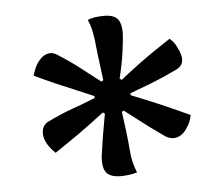

<svg xmlns="http://www.w3.org/2000/svg" viewBox="-42 -824 684 585"><g transform="rotate(-5 300.0 -531.5)"><path d="M296 -777Q331 -777 341.5 -757.5Q352 -738 347 -697Q343 -660 338.5 -635.5Q334 -611 327 -582L333 -578Q362 -601 395 -625.5Q428 -650 489 -690Q497 -683 502 -676.5Q507 -670 510 -663Q538 -611 500 -594Q456 -573 425 -561Q394 -549 356 -535V-529Q399 -512 439 -495Q479 -478 533 -453Q531 -443 528 -435Q525 -427 520 -419Q507 -396 488 -389.5Q469 -383 449 -396Q425 -413 406.5 -426.5Q388 -440 371 -453.5Q354 -467 331 -484L325 -481Q330 -444 333 -420.5Q336 -397 339 -360Q341 -338 345 -323Q349 -308 355 -293Q331 -286 305 -286Q269 -286 258 -305.5Q247 -325 254 -365Q259 -401 263 -423.5Q267 -446 273 -480L267 -484Q227 -453 193 -429Q159 -405 113 -374Q107 -380 101.5 -386.5Q96 -393 90 -402Q77 -424 80 -444Q83 -464 102 -472Q141 -491 173.5 -502.5Q206 -514 246 -530V-536Q214 -550 187 -561Q160 -572 131.5 -584.5Q103 -597 67 -614Q69 -622 72.5 -631Q76 -640 80 -647Q94 -670 111.5 -676Q129 -682 146 -670Q185 -645 213 -623Q241 -601 271 -578L277 -582Q273 -615 269.5 -640.5Q266 -666 262 -706Q259 -726 256 -739.5Q253 -753 246 -769Q265 -777 296 -777Z"/></g></svg>

Font: Recursive Sn Csl St
Style: Regular
Weight: 400
Version: Version 1.079;hotconv 1.0.112;makeotfexe 2.5.65598; ttfautoh